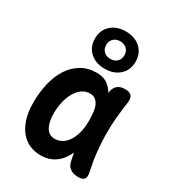

<svg xmlns="http://www.w3.org/2000/svg" viewBox="-202 -968 1003 1098"><g transform="rotate(30 300.0 -419.0)"><path d="M234 10Q198 10 164.5 -3.5Q131 -17 105.5 -46Q80 -75 64.5 -121.5Q49 -168 49 -234Q49 -301 63.5 -361Q78 -421 107 -465Q136 -509 179 -534.5Q222 -560 279 -560Q326 -560 355 -537Q378 -519 393 -493Q394 -497 394 -501Q399 -531 417.5 -545.5Q436 -560 466 -560Q497 -560 509 -545.5Q521 -531 517 -501Q509 -446 504 -392Q499 -338 499.5 -283.5Q500 -229 506 -171Q512 -113 526 -48Q533 -18 523.5 -4Q514 10 483 10Q452 10 431 -4Q410 -18 404 -48Q398 -74 394 -99Q389 -89 383 -79Q360 -37 323 -13.5Q286 10 234 10ZM259 -112Q281 -112 302.5 -123.5Q324 -135 340.5 -158.5Q357 -182 367 -217Q377 -252 377 -299Q377 -326 374.5 -351.5Q372 -377 364 -396Q356 -415 342 -426.5Q328 -438 305 -438Q276 -438 253.5 -422Q231 -406 214.5 -378Q198 -350 189.5 -313Q181 -276 181 -234Q181 -179 200 -145.5Q219 -112 259 -112ZM305 -602Q245 -602 208 -636Q171 -670 171 -725Q171 -780 208 -814Q245 -848 305 -848Q365 -848 402 -814Q439 -780 439 -725Q439 -670 402 -636Q365 -602 305 -602ZM305 -667Q332 -667 348.5 -683Q365 -699 365 -725Q365 -751 348.5 -767Q332 -783 305 -783Q278 -783 261.5 -767Q245 -751 245 -725Q245 -699 261.5 -683Q278 -667 305 -667Z"/></g></svg>

Font: Maple Mono NL
Style: Bold
Weight: 700
Monospace: yes
Designer: subframe7536
Version: Version 7.000